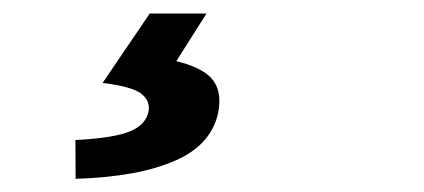

<svg xmlns="http://www.w3.org/2000/svg" viewBox="-20 -31 640 290"><path d="M94.2 239.1 93.9 180.5Q151.8 177.6 176.6 167.3Q201.4 157 204.7 135.3Q206.3 119.7 192.2 109.7Q178.1 99.7 135 94.2L206.2 -10.6H291.9L246.3 61.4Q283.7 70.4 299.2 87.1Q314.6 103.8 310.5 133.9Q302.3 186 245.8 211.1Q189.4 236.2 94.2 239.1Z"/></svg>

Font: SourceCodeVF
Style: Italic
Weight: 200
Italic angle: -11°
Monospace: yes
Designer: Paul D. Hunt, Teo Tuominen
Foundry: Adobe
Version: Version 1.026;hotconv 1.1.0;makeotfexe 2.6.0